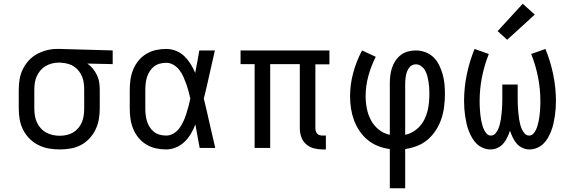

<svg xmlns="http://www.w3.org/2000/svg" viewBox="-20 -789 3040 1024"><path d="M299 8Q270 8 241 3Q212 -2 185.5 -15Q159 -28 138 -49Q117 -70 103.5 -96.5Q90 -123 85 -152Q80 -181 80 -210V-310Q80 -338 84.5 -366Q89 -394 101.5 -419.5Q114 -445 133 -466Q152 -487 177 -500.5Q202 -514 229 -521Q256 -528 285 -528Q288 -528 292 -528Q296 -528 300 -528L581 -520V-447L446 -450Q462 -439 475 -423Q488 -407 497 -388.5Q506 -370 509 -350Q512 -330 512 -310V-210Q512 -181 507 -152.5Q502 -124 489.5 -98Q477 -72 457 -50.5Q437 -29 411.5 -15.5Q386 -2 357 3Q328 8 299 8ZM299 -65Q317 -65 335.5 -69Q354 -73 370 -82.5Q386 -92 398 -106.5Q410 -121 417 -138Q424 -155 426.5 -173.5Q429 -192 429 -210V-310Q429 -327 427 -344.5Q425 -362 418.5 -378.5Q412 -395 401.5 -409Q391 -423 376.5 -433Q362 -443 345 -448Q328 -453 311 -454L300 -455Q298 -455 295.5 -455Q293 -455 291 -455Q273 -455 255 -450Q237 -445 221.5 -435.5Q206 -426 194.5 -412Q183 -398 175.5 -381Q168 -364 165.5 -346Q163 -328 163 -310V-210Q163 -191 166 -172.5Q169 -154 176.5 -137Q184 -120 197 -105.5Q210 -91 226.5 -82Q243 -73 261.5 -69Q280 -65 299 -65Z M866 8Q838 8 811 2Q784 -4 760 -18.5Q736 -33 718.5 -54.5Q701 -76 690.5 -101.5Q680 -127 676 -154.5Q672 -182 672 -210V-310Q672 -338 676 -365.5Q680 -393 690.5 -418.5Q701 -444 718.5 -465.5Q736 -487 760 -501.5Q784 -516 811 -522Q838 -528 866 -528Q893 -528 918.5 -518Q944 -508 963 -489.5Q982 -471 996.5 -448Q1011 -425 1021 -400Q1027 -430 1032.5 -460Q1038 -490 1043 -520H1126Q1111 -456 1097 -391.5Q1083 -327 1067 -263Q1083 -198 1097.5 -132Q1112 -66 1128 0H1045Q1039 -31 1033.5 -62Q1028 -93 1022 -125Q1012 -99 998 -75.5Q984 -52 964.5 -33Q945 -14 919 -3Q893 8 866 8ZM866 -66Q887 -66 905.5 -77Q924 -88 936.5 -105Q949 -122 958 -141.5Q967 -161 973.5 -181.5Q980 -202 985.5 -222.5Q991 -243 995 -263Q991 -283 985.5 -303Q980 -323 973 -342.5Q966 -362 957.5 -381Q949 -400 936 -416.5Q923 -433 905 -443.5Q887 -454 866 -454Q849 -454 832 -449.5Q815 -445 801.5 -434.5Q788 -424 778.5 -409Q769 -394 764 -378Q759 -362 757 -344.5Q755 -327 755 -310V-210Q755 -193 757 -175.5Q759 -158 764 -142Q769 -126 778.5 -111Q788 -96 801.5 -85.5Q815 -75 832 -70.5Q849 -66 866 -66Z M1701 8Q1677 8 1654 2Q1631 -4 1613 -19.5Q1595 -35 1587 -58Q1579 -81 1579 -104V-447H1421V0H1338V-447H1263V-520H1737V-446H1662V-104Q1662 -97 1664.5 -89Q1667 -81 1672.5 -75.5Q1678 -70 1685.5 -68Q1693 -66 1701 -66H1718V8Z M2059 215V6Q2027 2 1996.5 -10Q1966 -22 1941 -42.5Q1916 -63 1897.5 -90.5Q1879 -118 1868 -148Q1857 -178 1852 -210Q1847 -242 1847 -275Q1847 -339 1864 -401.5Q1881 -464 1911 -520L1984 -486Q1959 -437 1944.5 -383.5Q1930 -330 1930 -276Q1930 -243 1936.5 -210Q1943 -177 1958.5 -148Q1974 -119 2000 -98Q2026 -77 2059 -70V-343Q2059 -364 2061.5 -385.5Q2064 -407 2070.5 -427Q2077 -447 2089 -465Q2101 -483 2118 -496Q2135 -509 2156 -514.5Q2177 -520 2198 -520Q2224 -520 2249 -510.5Q2274 -501 2292.5 -483Q2311 -465 2322.5 -441Q2334 -417 2341 -392Q2348 -367 2350.5 -341Q2353 -315 2353 -289Q2353 -256 2349 -222.5Q2345 -189 2334.5 -157Q2324 -125 2306 -96.5Q2288 -68 2263 -46Q2238 -24 2206.5 -11.5Q2175 1 2141 6V215ZM2141 -70Q2164 -75 2184 -87Q2204 -99 2219.5 -116.5Q2235 -134 2245 -155Q2255 -176 2260.5 -198.5Q2266 -221 2268 -244Q2270 -267 2270 -290Q2270 -306 2269 -321.5Q2268 -337 2265.5 -352.5Q2263 -368 2259 -383.5Q2255 -399 2247.5 -412.5Q2240 -426 2227 -436Q2214 -446 2198 -446Q2187 -446 2177.5 -441Q2168 -436 2161.5 -427Q2155 -418 2151 -407.5Q2147 -397 2145 -386.5Q2143 -376 2142 -365Q2141 -354 2141 -343Z M2596 8Q2576 8 2556.5 0Q2537 -8 2522.5 -22Q2508 -36 2498 -53.5Q2488 -71 2480.5 -90Q2473 -109 2468.5 -129Q2464 -149 2461 -169Q2458 -189 2456.5 -209Q2455 -229 2455 -250Q2455 -321 2469.5 -391.5Q2484 -462 2511 -528L2587 -501Q2563 -441 2550.5 -377.5Q2538 -314 2538 -249Q2538 -236 2538.5 -223.5Q2539 -211 2540 -198Q2541 -185 2542.5 -172Q2544 -159 2546.5 -146.5Q2549 -134 2552.5 -121.5Q2556 -109 2561.5 -97Q2567 -85 2576 -75.5Q2585 -66 2598 -66Q2612 -66 2621.5 -76.5Q2631 -87 2636.5 -99.5Q2642 -112 2645.5 -125Q2649 -138 2651 -151.5Q2653 -165 2654.5 -178.5Q2656 -192 2657 -205.5Q2658 -219 2658.5 -232.5Q2659 -246 2659 -260V-338H2741V-260Q2741 -246 2741.5 -232.5Q2742 -219 2743 -205.5Q2744 -192 2745.5 -178.5Q2747 -165 2749 -151.5Q2751 -138 2754.5 -125Q2758 -112 2763.5 -99.5Q2769 -87 2778.5 -76.5Q2788 -66 2802 -66Q2815 -66 2824 -75.5Q2833 -85 2838.5 -97Q2844 -109 2847.5 -121.5Q2851 -134 2853.5 -146.5Q2856 -159 2857.5 -172Q2859 -185 2860 -198Q2861 -211 2861.5 -223.5Q2862 -236 2862 -249Q2862 -314 2849.5 -377.5Q2837 -441 2813 -501L2889 -528Q2916 -462 2930.5 -391.5Q2945 -321 2945 -250Q2945 -229 2943.5 -209Q2942 -189 2939 -169Q2936 -149 2931.5 -129Q2927 -109 2919.5 -90Q2912 -71 2902 -53.5Q2892 -36 2877.5 -22Q2863 -8 2843.5 0Q2824 8 2804 8Q2784 8 2766 -0.5Q2748 -9 2735.5 -23.5Q2723 -38 2714.5 -56Q2706 -74 2700 -92Q2694 -74 2685.5 -56Q2677 -38 2664.5 -23.5Q2652 -9 2634 -0.5Q2616 8 2596 8ZM2685 -577 2634 -623 2768 -769 2832 -711Z"/></svg>

Font: Zed Mono Extended
Style: Regular
Weight: 400
Width: 7
Monospace: yes
Designer: Belleve Invis
Foundry: Belleve Invis
Version: Version 1.0.0; ttfautohint (v1.8.4)